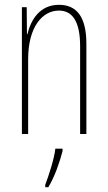

<svg xmlns="http://www.w3.org/2000/svg" viewBox="-20 -557 448 798"><path d="M225 -537C145 -537 108 -474 94 -415H92L91 -527H71V0H97V-311C97 -445 156 -513 225 -513C279 -513 313 -471 313 -365V0H339V-375C339 -488 298 -537 225 -537ZM240 71V61H210C206 101 182 175 168 211V221H181C208 176 228 117 240 71Z"/></svg>

Font: Noto Sans Gurmukhi UI ExtraCondensed Thin
Style: Regular
Weight: 100
Width: 2
Designer: Jelle Bosma - Monotype Design Team
Foundry: Monotype Imaging Inc.
Version: Version 2.004